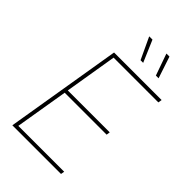

<svg xmlns="http://www.w3.org/2000/svg" viewBox="-276 -1037 1132 1132"><g transform="rotate(45 290.0 -470.5)"><path d="M63 0 183.6 -727.5H580.1L576.2 -704.1H203.1L148.9 -376.5H498.5L495.1 -354H145.5L90.3 -22.5H472.7L468.8 0ZM454.1 -805.7 406.2 -941.4H431.6L476.6 -805.7ZM326.2 -805.7 262.7 -941.4H290L348.1 -805.7Z"/></g></svg>

Font: Inter 17pt Thin
Style: Italic
Weight: 250
Italic angle: -9.3988°
Version: Version 4.001;git-66647c0bb